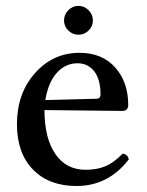

<svg xmlns="http://www.w3.org/2000/svg" viewBox="-20 -617 494 647"><path d="M132.8 -279.8 304.2 -284.2Q318.8 -284.2 318.8 -298.8Q318.8 -349.1 297.6 -376.5Q276.4 -403.8 241.2 -403.8Q200.2 -403.8 171.1 -371.1Q142.1 -338.4 132.8 -279.8ZM393.1 -99.1Q409.7 -97.7 414.1 -80.1Q345.2 9.8 237.8 9.8Q145 9.8 91.1 -45.7Q37.1 -101.1 37.1 -198.2Q37.1 -302.2 97.9 -370.6Q158.7 -439 248 -439Q324.2 -439 368.2 -389.6Q412.1 -340.3 412.1 -263.2Q412.1 -243.2 391.1 -243.2L129.9 -246.1Q129.9 -151.4 166.5 -98.1Q203.1 -44.9 268.1 -44.9Q307.1 -44.9 335.4 -56.9Q363.8 -68.8 393.1 -99.1ZM195.8 -547.9Q195.8 -567.9 210.2 -582.5Q224.6 -597.2 244.1 -597.2Q264.2 -597.2 278.6 -582.5Q293 -567.9 293 -547.9Q293 -528.3 278.6 -514.2Q264.2 -500 244.1 -500Q224.6 -500 210.2 -514.2Q195.8 -528.3 195.8 -547.9Z"/></svg>

Font: Common Serif News
Style: Regular
Weight: 450
Designer: Philipp H. Poll, Khaled Hosny
Foundry: Stefan Peev, Context Ltd.
Version: Version 1.026